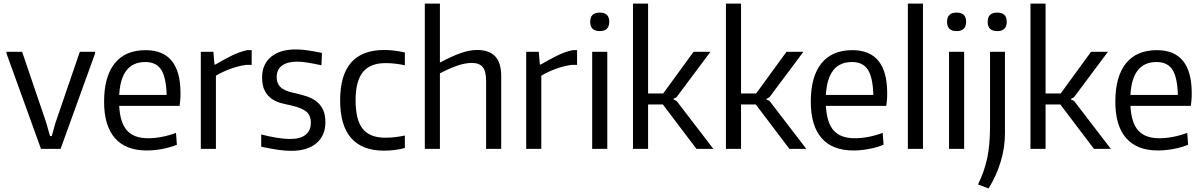

<svg xmlns="http://www.w3.org/2000/svg" viewBox="-20 -828 6691 1068"><path d="M16 -531V-540H103L238 -143L258 -71H268L288 -143L424 -540H509V-531L317 0H208Z M796 9Q679 9 619 -60Q559 -129 559 -262Q559 -402 618 -475.5Q677 -549 790 -549Q984 -549 984 -310Q984 -287 982.5 -270Q981 -253 979 -239H643Q648 -145 686.5 -102Q725 -59 804 -59Q840 -59 879.5 -66.5Q919 -74 959 -89L964 -23Q928 -8 883 0.5Q838 9 796 9ZM788 -483Q653 -483 643 -300H907Q904 -398 876.5 -440.5Q849 -483 788 -483Z M1097 -540H1167L1173 -469H1178Q1222 -495 1267 -517.5Q1312 -540 1355 -549H1380V-467H1349Q1305 -461 1261.5 -445Q1218 -429 1181 -407V0H1097Z M1600 11Q1566 11 1527.5 5.5Q1489 0 1433 -12V-80Q1476 -69 1517.5 -62Q1559 -55 1596 -55Q1651 -55 1680 -78.5Q1709 -102 1709 -144Q1709 -189 1681.5 -209Q1654 -229 1605 -240Q1577 -246 1547.5 -253.5Q1518 -261 1493.5 -277Q1469 -293 1453.5 -321.5Q1438 -350 1438 -398Q1438 -470 1487.5 -511.5Q1537 -553 1624 -553Q1640 -553 1655 -552Q1670 -551 1687 -548.5Q1704 -546 1724.5 -542.5Q1745 -539 1771 -534L1768 -465Q1721 -475 1690 -480Q1659 -485 1633 -485Q1578 -485 1548.5 -463Q1519 -441 1519 -400Q1519 -376 1528 -360Q1537 -344 1552 -334Q1567 -324 1588 -318Q1609 -312 1633 -307Q1667 -299 1695.5 -288.5Q1724 -278 1745 -260Q1766 -242 1778 -215Q1790 -188 1790 -148Q1790 -74 1740 -31.5Q1690 11 1600 11Z M2117 10Q1872 10 1872 -270Q1872 -550 2117 -550Q2143 -550 2173 -546.5Q2203 -543 2232 -536V-465Q2176 -477 2125 -477Q2039 -477 1998.5 -427Q1958 -377 1958 -270Q1958 -161 1997.5 -111.5Q2037 -62 2124 -62Q2151 -62 2176 -65Q2201 -68 2232 -74V-5Q2209 2 2177.5 6Q2146 10 2117 10Z M2343 -808H2427V-480Q2495 -516 2543.5 -533Q2592 -550 2635 -550Q2701 -550 2734.5 -514.5Q2768 -479 2768 -404V0H2684V-378Q2684 -432 2665 -455Q2646 -478 2604 -478Q2568 -478 2523 -462.5Q2478 -447 2427 -420V0H2343Z M2907 -540H2977L2983 -469H2988Q3032 -495 3077 -517.5Q3122 -540 3165 -549H3190V-467H3159Q3115 -461 3071.5 -445Q3028 -429 2991 -407V0H2907Z M3316 -655Q3263 -655 3263 -707Q3263 -758 3316 -758Q3369 -758 3369 -707Q3369 -655 3316 -655ZM3274 -540H3358V0H3274Z M3501 -808H3585V-308H3669L3838 -540H3932L3743 -287L3726 -278V-275L3744 -266L3948 0H3854L3667 -247H3585V0H3501Z M4018 -808H4102V-308H4186L4355 -540H4449L4260 -287L4243 -278V-275L4261 -266L4465 0H4371L4184 -247H4102V0H4018Z M4727 9Q4610 9 4550 -60Q4490 -129 4490 -262Q4490 -402 4549 -475.5Q4608 -549 4721 -549Q4915 -549 4915 -310Q4915 -287 4913.5 -270Q4912 -253 4910 -239H4574Q4579 -145 4617.5 -102Q4656 -59 4735 -59Q4771 -59 4810.5 -66.5Q4850 -74 4890 -89L4895 -23Q4859 -8 4814 0.5Q4769 9 4727 9ZM4719 -483Q4584 -483 4574 -300H4838Q4835 -398 4807.5 -440.5Q4780 -483 4719 -483Z M5030 -808H5114V0H5030Z M5301 -655Q5248 -655 5248 -707Q5248 -758 5301 -758Q5354 -758 5354 -707Q5354 -655 5301 -655ZM5259 -540H5343V0H5259Z M5420 198Q5455 128 5471 53Q5487 -22 5487 -122V-540H5570V-86Q5570 -5 5545.5 74Q5521 153 5479 220ZM5527 -655Q5474 -655 5474 -707Q5474 -758 5527 -758Q5580 -758 5580 -707Q5580 -655 5527 -655Z M5712 -808H5796V-308H5880L6049 -540H6143L5954 -287L5937 -278V-275L5955 -266L6159 0H6065L5878 -247H5796V0H5712Z M6421 9Q6304 9 6244 -60Q6184 -129 6184 -262Q6184 -402 6243 -475.5Q6302 -549 6415 -549Q6609 -549 6609 -310Q6609 -287 6607.5 -270Q6606 -253 6604 -239H6268Q6273 -145 6311.5 -102Q6350 -59 6429 -59Q6465 -59 6504.5 -66.5Q6544 -74 6584 -89L6589 -23Q6553 -8 6508 0.5Q6463 9 6421 9ZM6413 -483Q6278 -483 6268 -300H6532Q6529 -398 6501.5 -440.5Q6474 -483 6413 -483Z"/></svg>

Font: Encode Sans Narrow
Style: Regular
Weight: 400
Designer: Pablo Impallari, Andres Torresi
Foundry: Pablo Impallari, Andres Torresi
Version: Version 1.000; ttfautohint (v1.00) -l 8 -r 50 -G 200 -x 14 -